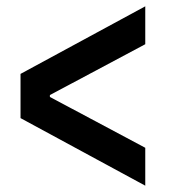

<svg xmlns="http://www.w3.org/2000/svg" viewBox="-20 -594 540 608"><path d="M440 -6 45 -220V-360L440 -574V-454L138 -293V-287L440 -126Z"/></svg>

Font: M PLUS Code Latin SemiBold
Style: Regular
Weight: 600
Designer: Coji Morishita
Foundry: UNDERFOREST DESIGN
Version: Version 1.002; ttfautohint (v1.8.3)